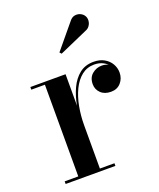

<svg xmlns="http://www.w3.org/2000/svg" viewBox="-131 -775 711 856"><g transform="rotate(-20 225.0 -346.5)"><path d="M190.5 -217.5Q190.5 -264.5 198.2 -309.2Q206 -354 223 -390.2Q240 -426.5 267.2 -448Q294.5 -469.5 334 -469.5Q363.5 -469.5 384.5 -457.5Q405.5 -445.5 416.5 -426.2Q427.5 -407 427.5 -385Q427.5 -357 410 -337Q392.5 -317 363 -317Q332.5 -317 314.8 -334.2Q297 -351.5 297 -376.5Q297 -407.5 317 -424.2Q337 -441 362.5 -441Q380.5 -441 395 -433.2Q409.5 -425.5 418 -413Q426.5 -400.5 426.5 -385H414.5Q414.5 -404.5 404 -421Q393.5 -437.5 375.2 -447.2Q357 -457 332.5 -457Q298.5 -457 273.2 -437Q248 -417 231.2 -382.8Q214.5 -348.5 206.5 -305.5Q198.5 -262.5 198.5 -217.5ZM198.5 -460V-12.5H267.5V0H31.5V-12.5H96V-447.5H31.5V-460ZM213.5 -552 206 -560.5 301 -675Q312 -689.5 326 -692Q340 -694.5 352.2 -689Q364.5 -683.5 370.5 -673.5Q377 -663.5 376.2 -650.5Q375.5 -637.5 368.2 -626.8Q361 -616 348.5 -611.5Z"/></g></svg>

Font: Bodoni Moda 18pt Medium
Style: Regular
Weight: 500
Designer: Owen Earl
Foundry: indestructible type
Version: Version 2.004